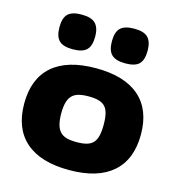

<svg xmlns="http://www.w3.org/2000/svg" viewBox="-118 -908 945 1022"><g transform="rotate(15 354.5 -397.5)"><path d="M207 -615Q154 -615 131.5 -637.5Q109 -660 109 -711Q109 -762 131.5 -784Q154 -806 207 -806Q261 -806 283.5 -782.5Q306 -759 306 -711Q306 -660 283.5 -637.5Q261 -615 207 -615ZM497 -615Q444 -615 421 -637.5Q398 -660 398 -711Q398 -762 421 -784Q444 -806 497 -806Q551 -806 573 -782.5Q595 -759 595 -711Q595 -660 573 -637.5Q551 -615 497 -615ZM355 11Q197 11 115 -61Q33 -133 33 -270Q33 -407 115 -478.5Q197 -550 355 -550Q512 -550 594 -478.5Q676 -407 676 -270Q676 -133 594 -61Q512 11 355 11ZM355 -143Q387 -143 409.5 -149Q432 -155 445.5 -169.5Q459 -184 465 -208.5Q471 -233 471 -270Q471 -306 465 -330.5Q459 -355 445.5 -369Q432 -383 409.5 -389Q387 -395 355 -395Q323 -395 300.5 -389Q278 -383 264 -368.5Q250 -354 243.5 -330Q237 -306 237 -270Q237 -234 243.5 -209.5Q250 -185 264 -170Q278 -155 300.5 -149Q323 -143 355 -143Z"/></g></svg>

Font: Encode Sans Wide
Style: ExtraBold
Weight: 800
Designer: Pablo Impallari, Andres Torresi
Foundry: Pablo Impallari, Andres Torresi
Version: Version 1.000; ttfautohint (v1.00) -l 8 -r 50 -G 200 -x 14 -